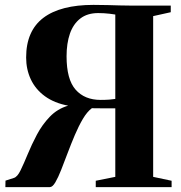

<svg xmlns="http://www.w3.org/2000/svg" viewBox="-20 -766 742 786"><path d="M2 0 2.5 -26.5 36.5 -37.5Q51 -41.5 64.2 -68.8Q77.5 -96 93.5 -135Q109.5 -174 131.2 -215Q153 -256 184 -288.2Q215 -320.5 259 -333.5Q202.5 -344 164 -372Q125.5 -400 106.2 -441Q87 -482 87 -530.5Q87 -585.5 104.8 -626Q122.5 -666.5 157.5 -693Q192.5 -719.5 244 -732.8Q295.5 -746 362.5 -746Q396 -746 421.2 -745.2Q446.5 -744.5 470 -743.8Q493.5 -743 522.5 -743H679V-716L607 -700V-42L682.5 -26V0H372V-26L452 -42V-322.5Q427 -322.5 403 -322.5Q379 -322.5 356 -323Q336.5 -308.5 319.2 -279.2Q302 -250 286.5 -213.5Q271 -177 257 -139.8Q243 -102.5 230.5 -70.8Q218 -39 206.5 -19.5Q195 0 184 0ZM392 -357Q411.5 -357 427.8 -358.2Q444 -359.5 452 -361V-706.5Q440 -708.5 428.5 -709.8Q417 -711 405.5 -711.8Q394 -712.5 382 -712.5Q337.5 -712.5 308.8 -690.2Q280 -668 266.2 -628.2Q252.5 -588.5 252.5 -535.5Q252.5 -441 289.5 -399Q326.5 -357 392 -357Z"/></svg>

Font: Merriweather 120pt
Style: Bold
Weight: 700
Designer: Eben Sorkin
Foundry: Eben Sorkin
Version: Version 2.100